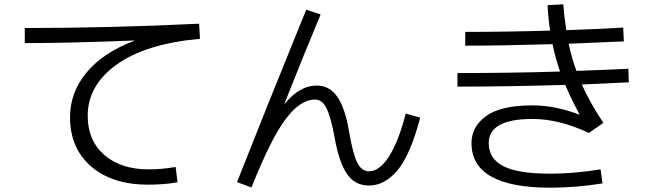

<svg xmlns="http://www.w3.org/2000/svg" viewBox="-20 -824 3040 891"><path d="M95 -694Q492 -694 904 -714L908 -644Q656 -621 521.5 -524.5Q387 -428 387 -287Q387 -172 464 -105Q541 -38 670 -38Q729 -38 795 -49L804 22Q742 33 667 33Q501 33 403 -51.5Q305 -136 305 -280Q305 -396 382.5 -488.5Q460 -581 602 -634V-636Q304 -624 95 -624Z M1468 -757Q1396 -586 1300 -343H1302Q1370 -427 1450 -427Q1510 -427 1546 -374Q1582 -321 1600 -213Q1617 -113 1637 -71Q1657 -29 1693 -29Q1739 -29 1783 -94.5Q1827 -160 1863 -297L1930 -278Q1884 -104 1824.5 -33.5Q1765 37 1692 37Q1627 37 1590 -17Q1553 -71 1532 -190Q1515 -282 1495 -322Q1475 -362 1442 -362Q1373 -362 1304.5 -270Q1236 -178 1147 46L1080 21Q1207 -302 1401 -779Z M2533 -682Q2524 -739 2521 -800L2594 -804Q2598 -747 2608 -684Q2736 -688 2872 -696L2875 -632Q2700 -624 2619 -621Q2632 -558 2655 -495Q2817 -501 2896 -505L2898 -442Q2826 -438 2680 -432Q2716 -350 2780 -254L2713 -207Q2574 -272 2451 -272Q2248 -272 2248 -160Q2248 -88 2315.5 -53Q2383 -18 2534 -18Q2642 -18 2767 -38L2776 27Q2653 47 2534 47Q2168 47 2168 -160Q2168 -236 2236 -285.5Q2304 -335 2451 -335Q2557 -335 2668 -292L2669 -294Q2636 -354 2603 -430Q2333 -422 2103 -422V-485Q2354 -485 2579 -492Q2559 -549 2544 -619Q2303 -612 2139 -612V-676Q2332 -676 2533 -682Z"/></svg>

Font: Mplus 1p
Style: Regular
Weight: 400
Version: Version 1.061